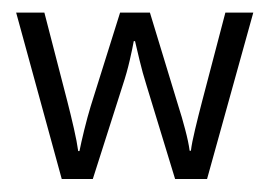

<svg xmlns="http://www.w3.org/2000/svg" viewBox="-20 -282 424 302"><path d="M210.4 -147.9Q204.1 -168 199.5 -187.3Q194.8 -206.5 192.4 -217.3H190.4Q188.5 -206.5 184.1 -187.3Q179.7 -168 172.9 -147.5L126 -0.5H77.1L5.4 -262.2H49.8L85.9 -122.6Q91.3 -101.6 96.2 -80.1Q101.1 -58.6 103 -44.4H105Q107.4 -56.6 112.5 -77.6Q117.7 -98.6 122.6 -114.7L168.9 -262.2H215.8L260.7 -114.7Q266.1 -98.1 271.2 -78.6Q276.4 -59.1 278.3 -44.9H280.3Q281.7 -57.1 286.9 -78.6Q292 -100.1 297.9 -122.6L334.5 -262.2H378.4L305.7 -0.5H255.4Z"/></svg>

Font: NotoSansOldHungarianUI
Style: Regular
Weight: 400
Designer: Monotype Design Team
Foundry: Monotype Imaging Inc.
Version: Version 1001.000; ttfautohint (v1.8.4.7-5d5b)